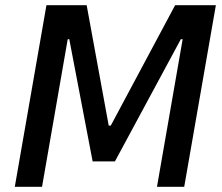

<svg xmlns="http://www.w3.org/2000/svg" viewBox="-20 -720 857 740"><path d="M37 0H142L241 -569H247L337 -98H423L677 -569H684L585 0H690L812 -700H655L407 -236H399L314 -700H159Z"/></svg>

Font: Fixel Text 20240404 Medium
Style: Italic
Weight: 500
Width: 4
Italic angle: -10°
Designer: AlfaBravo + MacPaw
Foundry: Kyrylo Tkachov, Marchela Mozhyna, Serhii Makarenko, Maria Weinstein, Zakhar Kryvoshyya
Version: Version 1.211;Glyphs 3.2 (3225)